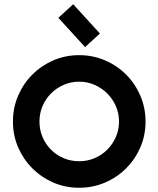

<svg xmlns="http://www.w3.org/2000/svg" viewBox="-20 -885 747 905"><path d="M353 -625Q418 -625 475 -600.5Q532 -576 574.5 -533.5Q617 -491 641.5 -434Q666 -377 666 -312Q666 -247 641.5 -190.5Q617 -134 574.5 -91.5Q532 -49 475 -24.5Q418 0 353 0Q288 0 231.5 -24.5Q175 -49 132.5 -91.5Q90 -134 65.5 -190.5Q41 -247 41 -312Q41 -377 65.5 -434Q90 -491 132.5 -533.5Q175 -576 231.5 -600.5Q288 -625 353 -625ZM353 -125Q392 -125 426 -139.5Q460 -154 485.5 -179.5Q511 -205 526 -239Q541 -273 541 -312Q541 -351 526 -385Q511 -419 485.5 -444.5Q460 -470 426 -485Q392 -500 353 -500Q314 -500 280 -485Q246 -470 220.5 -444.5Q195 -419 180.5 -385Q166 -351 166 -312Q166 -273 180.5 -239Q195 -205 220.5 -179.5Q246 -154 280 -139.5Q314 -125 353 -125ZM325 -865 451 -727 381 -663 255 -801Z"/></svg>

Font: Eyechart
Style: Regular
Weight: 400
Designer: Peter Wiegel
Foundry: Peter Wiegel
Version: Version 1.000